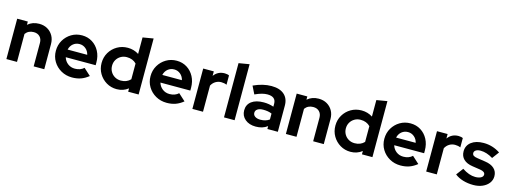

<svg xmlns="http://www.w3.org/2000/svg" viewBox="-12 -1553 6347 2394"><g transform="rotate(15 3162.0 -356.5)"><path d="M54 0V-521H191V-479Q251 -531 337 -531Q398 -531 444 -504.5Q490 -478 516.5 -431.5Q543 -385 543 -323V0H406V-303Q406 -353 377 -383Q348 -413 298 -413Q229 -413 191 -361V0Z M902 10Q824 10 760.5 -26Q697 -62 660 -123Q623 -184 623 -260Q623 -336 659 -397Q695 -458 755.5 -494Q816 -530 891 -530Q965 -530 1023.5 -493.5Q1082 -457 1115.5 -393.5Q1149 -330 1149 -250V-214H763Q777 -166 816 -135.5Q855 -105 909 -105Q944 -105 974 -116Q1004 -127 1024 -147L1114 -65Q1066 -26 1015.5 -8Q965 10 902 10ZM761 -312H1014Q1003 -359 968.5 -388Q934 -417 888 -417Q841 -417 806.5 -388.5Q772 -360 761 -312Z M1478 7Q1404 7 1344 -29Q1284 -65 1248.5 -125.5Q1213 -186 1213 -261Q1213 -336 1249 -396.5Q1285 -457 1346 -492.5Q1407 -528 1482 -528Q1560 -528 1624 -487V-700L1761 -723V0H1626V-43Q1562 7 1478 7ZM1500 -110Q1577 -110 1624 -160V-363Q1577 -412 1500 -412Q1457 -412 1422.5 -392Q1388 -372 1368 -338Q1348 -304 1348 -261Q1348 -219 1368 -184.5Q1388 -150 1422.5 -130Q1457 -110 1500 -110Z M2124 10Q2046 10 1982.5 -26Q1919 -62 1882 -123Q1845 -184 1845 -260Q1845 -336 1881 -397Q1917 -458 1977.5 -494Q2038 -530 2113 -530Q2187 -530 2245.5 -493.5Q2304 -457 2337.5 -393.5Q2371 -330 2371 -250V-214H1985Q1999 -166 2038 -135.5Q2077 -105 2131 -105Q2166 -105 2196 -116Q2226 -127 2246 -147L2336 -65Q2288 -26 2237.5 -8Q2187 10 2124 10ZM1983 -312H2236Q2225 -359 2190.5 -388Q2156 -417 2110 -417Q2063 -417 2028.5 -388.5Q1994 -360 1983 -312Z M2455 0V-521H2592V-463Q2643 -533 2731 -533Q2769 -532 2788 -521V-401Q2757 -415 2718 -415Q2678 -415 2645 -395Q2612 -375 2592 -338V0Z M2863 0V-700L3000 -723V0Z M3273 9Q3188 9 3135.5 -35.5Q3083 -80 3083 -151Q3083 -225 3139 -267Q3195 -309 3295 -309Q3363 -309 3423 -288V-326Q3423 -417 3313 -417Q3280 -417 3242 -407Q3204 -397 3154 -374L3104 -475Q3225 -531 3336 -531Q3442 -531 3500 -480.5Q3558 -430 3558 -338V0H3423V-37Q3391 -13 3354 -2Q3317 9 3273 9ZM3213 -154Q3213 -124 3239 -106.5Q3265 -89 3308 -89Q3377 -89 3423 -123V-199Q3398 -210 3370.5 -214.5Q3343 -219 3313 -219Q3266 -219 3239.5 -201.5Q3213 -184 3213 -154Z M3662 0V-521H3799V-479Q3859 -531 3945 -531Q4006 -531 4052 -504.5Q4098 -478 4124.5 -431.5Q4151 -385 4151 -323V0H4014V-303Q4014 -353 3985 -383Q3956 -413 3906 -413Q3837 -413 3799 -361V0Z M4496 7Q4422 7 4362 -29Q4302 -65 4266.5 -125.5Q4231 -186 4231 -261Q4231 -336 4267 -396.5Q4303 -457 4364 -492.5Q4425 -528 4500 -528Q4578 -528 4642 -487V-700L4779 -723V0H4644V-43Q4580 7 4496 7ZM4518 -110Q4595 -110 4642 -160V-363Q4595 -412 4518 -412Q4475 -412 4440.5 -392Q4406 -372 4386 -338Q4366 -304 4366 -261Q4366 -219 4386 -184.5Q4406 -150 4440.5 -130Q4475 -110 4518 -110Z M5142 10Q5064 10 5000.5 -26Q4937 -62 4900 -123Q4863 -184 4863 -260Q4863 -336 4899 -397Q4935 -458 4995.5 -494Q5056 -530 5131 -530Q5205 -530 5263.5 -493.5Q5322 -457 5355.5 -393.5Q5389 -330 5389 -250V-214H5003Q5017 -166 5056 -135.5Q5095 -105 5149 -105Q5184 -105 5214 -116Q5244 -127 5264 -147L5354 -65Q5306 -26 5255.5 -8Q5205 10 5142 10ZM5001 -312H5254Q5243 -359 5208.5 -388Q5174 -417 5128 -417Q5081 -417 5046.5 -388.5Q5012 -360 5001 -312Z M5473 0V-521H5610V-463Q5661 -533 5749 -533Q5787 -532 5806 -521V-401Q5775 -415 5736 -415Q5696 -415 5663 -395Q5630 -375 5610 -338V0Z M6082 10Q6011 10 5949 -8.5Q5887 -27 5843 -62L5911 -153Q6000 -93 6080 -93Q6126 -93 6153.5 -108.5Q6181 -124 6181 -149Q6181 -188 6116 -198L6016 -213Q5939 -224 5898.5 -263Q5858 -302 5858 -365Q5858 -440 5916.5 -485Q5975 -530 6075 -530Q6191 -530 6289 -465L6223 -376Q6140 -427 6062 -427Q6025 -427 6002.5 -413Q5980 -399 5980 -376Q5980 -354 5996.5 -342.5Q6013 -331 6051 -326L6151 -311Q6228 -300 6269 -261.5Q6310 -223 6310 -162Q6310 -113 6280.5 -74Q6251 -35 6199.5 -12.5Q6148 10 6082 10Z"/></g></svg>

Font: Red Hat Display
Style: Bold
Weight: 700
Designer: Pentagram, MCKL
Foundry: Pentagram, MCKL
Version: Version 1.023; ttfautohint (v1.8.3)